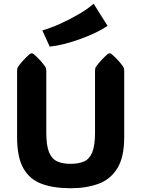

<svg xmlns="http://www.w3.org/2000/svg" viewBox="-20 -1005 763 1037"><path d="M361.3 11.7Q269.5 11.7 204.8 -12.2Q140.1 -36.1 106.2 -96.2Q72.3 -156.2 72.3 -264.6V-622.1Q72.3 -636.2 77.1 -643.6Q99.1 -675.8 138.7 -711.4Q146 -717.3 151.4 -717.3Q157.2 -717.3 163.6 -711.4Q185.1 -692.9 199.7 -676Q214.4 -659.2 225.1 -643.6Q230 -635.7 230 -622.1V-289.1Q230 -219.2 244.9 -182.9Q259.8 -146.5 289.1 -133.3Q318.4 -120.1 361.3 -120.1Q405.3 -120.1 434.6 -133.3Q463.9 -146.5 478.5 -182.9Q493.2 -219.2 493.2 -289.1V-622.1Q493.2 -636.2 498 -643.6Q520 -675.8 559.6 -711.4Q566.9 -717.3 572.3 -717.3Q578.1 -717.3 584.5 -711.4Q606 -692.9 620.6 -676Q635.3 -659.2 646 -643.6Q650.9 -635.7 650.9 -622.1V-264.6Q650.9 -156.2 613.8 -96.2Q576.7 -36.1 511.5 -12.2Q446.3 11.7 361.3 11.7ZM248.5 -753.4 208.5 -840.8Q249.5 -852.1 301.8 -875.2Q354 -898.4 403.8 -927.5Q453.6 -956.5 485.8 -984.9L561 -865.2Q533.2 -846.2 493.7 -827.4Q454.1 -808.6 410.2 -793Q366.2 -777.3 324 -766.8Q281.7 -756.3 248.5 -753.4Z"/></svg>

Font: ADLaM Display
Style: Regular
Weight: 400
Designer: Mark Jamra, Neil Patel, Concept: Andrew Footit
Foundry: Microsoft
Version: Version 2.000; ttfautohint (v1.8.4.7-5d5b);gftools[0.9.28]